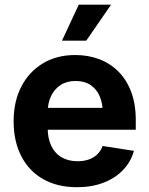

<svg xmlns="http://www.w3.org/2000/svg" viewBox="-20 -781 630 812"><path d="M305.7 10.7Q222.7 10.7 162.6 -23.4Q102.5 -57.6 70.1 -120.4Q37.6 -183.1 37.6 -268.1Q37.6 -351.6 70.1 -414.6Q102.5 -477.5 161.1 -512.9Q219.7 -548.3 298.3 -548.3Q352.5 -548.3 398.9 -531Q445.3 -513.7 480.2 -479Q515.1 -444.3 534.7 -392.8Q554.2 -341.3 554.2 -273.4V-232.4H96.7V-324.7H482.9L415 -300.3Q415 -342.3 401.9 -373.3Q388.7 -404.3 363 -421.4Q337.4 -438.5 299.8 -438.5Q262.2 -438.5 235.8 -421.1Q209.5 -403.8 195.6 -374Q181.6 -344.2 181.6 -305.7V-241.2Q181.6 -195.3 197.3 -163.3Q212.9 -131.3 241.5 -115.2Q270 -99.1 308.1 -99.1Q334 -99.1 355.2 -106.4Q376.5 -113.8 391.4 -128.2Q406.2 -142.6 414.1 -163.6L546.4 -143.1Q533.7 -96.7 500.7 -62.3Q467.8 -27.8 418.2 -8.5Q368.7 10.7 305.7 10.7ZM242.2 -608.9 313 -761.2H449.7L344.7 -608.9Z"/></svg>

Font: Inter 17pt
Style: Bold
Weight: 700
Version: Version 4.001;git-66647c0bb